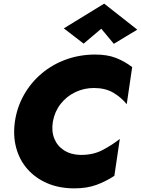

<svg xmlns="http://www.w3.org/2000/svg" viewBox="-20 -1018 775 1056"><path d="M537 -860 440 -778 331 -862 553 -998 735 -855 606 -777ZM271 -350Q262 -297 278.5 -256Q295 -215 332.5 -191Q370 -167 422 -166Q491 -165 543.5 -192.5Q596 -220 639 -254L609 -51Q562 -20 510 -1Q458 18 389 18Q306 18 240.5 -10Q175 -38 131 -88Q87 -138 69 -205Q51 -272 62 -350Q74 -430 112.5 -497.5Q151 -565 210 -614.5Q269 -664 344 -691Q419 -718 504 -718Q570 -718 617.5 -699.5Q665 -681 707 -649L677 -445Q646 -483 602.5 -508.5Q559 -534 496 -534Q442 -534 394 -511Q346 -488 313.5 -446.5Q281 -405 271 -350Z"/></svg>

Font: Jost* Heavy
Style: Italic
Weight: 800
Italic angle: -10°
Version: Version 3.7